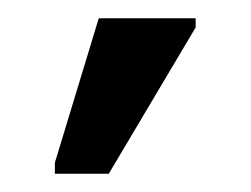

<svg xmlns="http://www.w3.org/2000/svg" viewBox="-20 -796 274 210"><path d="M40 -606V-618L88 -776H194V-766L99 -606Z"/></svg>

Font: Noto Sans Historical
Style: Regular
Weight: 400
Designer: Monotype Design Team
Foundry: Monotype Imaging Inc.
Version: Version 2.013; ttfautohint (v1.8.4.7-5d5b)